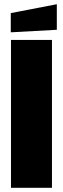

<svg xmlns="http://www.w3.org/2000/svg" viewBox="-20 -889 298 909"><path d="M32 0V-700H226V0ZM31 -736V-827L249 -869V-748Z"/></svg>

Font: Tektur Condensed ExtraBold
Style: Regular
Weight: 800
Width: 3
Designer: Adam Jagosz
Foundry: Adam Jagosz
Version: Version 1.005;gftools[0.9.30]